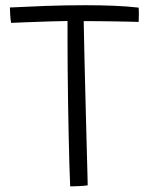

<svg xmlns="http://www.w3.org/2000/svg" viewBox="-20 -690 560 718"><path d="M21.5 -604.5Q19.5 -615.5 18.2 -633.5Q17 -651.5 17 -662Q74.5 -665 149.5 -667.8Q224.5 -670.5 300.5 -670.5Q354.5 -670.5 405.2 -668.5Q456 -666.5 498.5 -661.5Q499.5 -648.5 499.2 -633.5Q499 -618.5 498.5 -608Q487 -608.5 462.8 -609Q438.5 -609.5 408 -610Q377.5 -610.5 347 -610.8Q316.5 -611 293 -611Q293.5 -592.5 294.2 -552.8Q295 -513 296.2 -459.5Q297.5 -406 299 -346.5Q300.5 -287 302 -229Q303.5 -171 304.8 -121.8Q306 -72.5 307 -39.2Q308 -6 308 3Q298 5 275.5 6Q253 7 242.5 7Q241 -23.5 239.5 -73.2Q238 -123 236.8 -184Q235.5 -245 234.5 -309.2Q233.5 -373.5 233 -433.2Q232.5 -493 232.5 -540Q232.5 -561.5 232.5 -579.8Q232.5 -598 232.5 -611.5Q204 -611 163.2 -609.8Q122.5 -608.5 83.8 -607Q45 -605.5 21.5 -604.5Z"/></svg>

Font: Grandstander ExtraLight
Style: Regular
Weight: 200
Designer: Tyler Finck
Foundry: Etcetera Type Co
Version: Version 1.200; ttfautohint (v1.8.3)